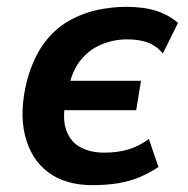

<svg xmlns="http://www.w3.org/2000/svg" viewBox="-20 -531 548 561"><path d="M250 10Q171 10 120.5 -28Q70 -66 53 -135.5Q36 -205 59 -296Q77 -361 107.5 -403Q138 -445 178.5 -468.5Q219 -492 262.5 -501.5Q306 -511 348 -511Q401 -511 437.5 -499Q474 -487 500 -464L456 -375Q436 -398 411 -407Q386 -416 352 -416Q311 -416 274 -400Q237 -384 212 -350.5Q187 -317 178 -261L177 -295H392L378 -209H164L173 -242Q161 -186 173.5 -151Q186 -116 215.5 -100.5Q245 -85 284 -85Q324 -85 355.5 -94.5Q387 -104 415 -125L443 -43Q416 -25 387 -13Q358 -1 324.5 4.5Q291 10 250 10Z"/></svg>

Font: Nunito Sans 7pt Condensed
Style: Bold Italic
Weight: 700
Width: 3
Italic angle: -9°
Designer: Vernon Adams
Foundry: Vernon Adams
Version: Version 3.101;gftools[0.9.27]